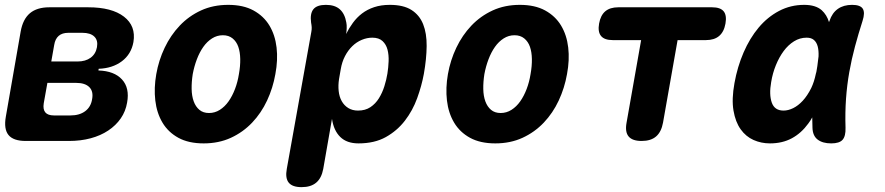

<svg xmlns="http://www.w3.org/2000/svg" viewBox="-20 -580 3640 790"><path d="M86 0Q35 0 15 -24.5Q-5 -49 4 -100L65 -450Q74 -501 103 -525.5Q132 -550 183 -550H343Q440 -550 490 -511.5Q540 -473 529 -407Q520 -357 481.5 -328Q443 -299 386 -297L385 -290Q450 -288 482 -253Q514 -218 503 -158Q497 -122 477 -93Q457 -64 425.5 -43Q394 -22 353 -11Q312 0 264 0ZM175 -239 160 -155Q156 -130 166.5 -117.5Q177 -105 202 -105H270Q307 -105 330.5 -122.5Q354 -140 359 -172Q365 -204 347.5 -221.5Q330 -239 293 -239ZM261 -445Q236 -445 221.5 -432.5Q207 -420 203 -395L191 -327H299Q332 -327 353 -342.5Q374 -358 379 -386Q384 -414 368 -429.5Q352 -445 319 -445Z M818 10Q756 10 714 -13Q672 -36 648.5 -75.5Q625 -115 619 -166.5Q613 -218 623 -275Q633 -332 657.5 -383.5Q682 -435 719.5 -474.5Q757 -514 807 -537Q857 -560 919 -560Q981 -560 1023 -537Q1065 -514 1088.5 -475Q1112 -436 1118 -384.5Q1124 -333 1113 -275Q1103 -218 1079 -166.5Q1055 -115 1017.5 -75.5Q980 -36 930 -13Q880 10 818 10ZM840 -115Q864 -115 884.5 -128Q905 -141 920.5 -163Q936 -185 947 -214Q958 -243 963 -275Q969 -308 968.5 -337Q968 -366 960.5 -387.5Q953 -409 937 -422Q921 -435 897 -435Q873 -435 852.5 -422Q832 -409 816.5 -387Q801 -365 790 -336Q779 -307 773 -275Q768 -243 768.5 -214Q769 -185 777 -163Q785 -141 800.5 -128Q816 -115 840 -115Z M1404 -440Q1416 -464 1432 -486Q1448 -508 1469.5 -524.5Q1491 -541 1519.5 -550.5Q1548 -560 1584 -560Q1640 -560 1673 -539Q1706 -518 1721 -480.5Q1736 -443 1735.5 -390.5Q1735 -338 1724 -276Q1715 -227 1696.5 -176Q1678 -125 1646 -83.5Q1614 -42 1567.5 -16Q1521 10 1455 10Q1407 10 1380 -16.5Q1353 -43 1346 -91L1310 115Q1303 153 1281 171.5Q1259 190 1221 190Q1183 190 1168 171.5Q1153 153 1160 115L1261 -449Q1263 -459 1262.5 -468Q1262 -477 1260 -487Q1255 -524 1269.5 -542Q1284 -560 1321 -560Q1358 -560 1378.5 -541.5Q1399 -523 1405 -487Q1407 -478 1406.5 -463.5Q1406 -449 1404 -440ZM1512 -425Q1490 -425 1468.5 -416Q1447 -407 1429.5 -390Q1412 -373 1399.5 -349Q1387 -325 1382 -295L1375 -255Q1371 -229 1373.5 -205.5Q1376 -182 1386 -164Q1396 -146 1413 -135.5Q1430 -125 1453 -125Q1483 -125 1504 -139Q1525 -153 1539 -175.5Q1553 -198 1561.5 -225Q1570 -252 1574 -277Q1578 -302 1579 -328Q1580 -354 1574.5 -375.5Q1569 -397 1554 -411Q1539 -425 1512 -425Z M2018 10Q1956 10 1914 -13Q1872 -36 1848.5 -75.5Q1825 -115 1819 -166.5Q1813 -218 1823 -275Q1833 -332 1857.5 -383.5Q1882 -435 1919.5 -474.5Q1957 -514 2007 -537Q2057 -560 2119 -560Q2181 -560 2223 -537Q2265 -514 2288.5 -475Q2312 -436 2318 -384.5Q2324 -333 2313 -275Q2303 -218 2279 -166.5Q2255 -115 2217.5 -75.5Q2180 -36 2130 -13Q2080 10 2018 10ZM2040 -115Q2064 -115 2084.5 -128Q2105 -141 2120.5 -163Q2136 -185 2147 -214Q2158 -243 2163 -275Q2169 -308 2168.5 -337Q2168 -366 2160.5 -387.5Q2153 -409 2137 -422Q2121 -435 2097 -435Q2073 -435 2052.5 -422Q2032 -409 2016.5 -387Q2001 -365 1990 -336Q1979 -307 1973 -275Q1968 -243 1968.5 -214Q1969 -185 1977 -163Q1985 -141 2000.5 -128Q2016 -115 2040 -115Z M2618 -415H2501Q2467 -415 2453 -432Q2439 -449 2445 -483Q2451 -517 2470.5 -533.5Q2490 -550 2524 -550H2910Q2944 -550 2957.5 -533.5Q2971 -517 2965 -483Q2959 -449 2939 -432Q2919 -415 2885 -415H2768L2708 -75Q2701 -37 2679.5 -18.5Q2658 0 2620 0Q2582 0 2566.5 -18.5Q2551 -37 2558 -75Z M3148 10Q3112 10 3080.5 -4Q3049 -18 3027.5 -48Q3006 -78 2998 -125Q2990 -172 3002 -238Q3014 -305 3039.5 -364Q3065 -423 3101.5 -466.5Q3138 -510 3185.5 -535Q3233 -560 3289 -560Q3336 -560 3361 -538Q3382 -519 3391 -489Q3392 -491 3393 -494Q3404 -527 3427.5 -543.5Q3451 -560 3486 -560Q3520 -560 3530 -544Q3540 -528 3529 -494Q3512 -441 3498 -389Q3484 -337 3474.5 -283.5Q3465 -230 3461 -173.5Q3457 -117 3459 -54Q3460 -20 3447 -5Q3434 10 3400 10Q3365 10 3344.5 -5.5Q3324 -21 3323 -54Q3322 -76 3322 -97Q3315 -84 3306 -72Q3277 -32 3238 -11Q3199 10 3148 10ZM3204 -125Q3223 -125 3243.5 -135Q3264 -145 3283 -165.5Q3302 -186 3318 -218Q3330 -243 3337 -277Q3338 -280 3339 -284L3343 -308Q3346 -330 3348 -348Q3349 -372 3344.5 -389Q3340 -406 3329 -415.5Q3318 -425 3299 -425Q3271 -425 3247 -410Q3223 -395 3204.5 -370Q3186 -345 3172.5 -312Q3159 -279 3153 -242Q3144 -191 3155.5 -158Q3167 -125 3204 -125Z"/></svg>

Font: Maple Mono ExtraBold
Style: Italic
Weight: 800
Italic angle: -10°
Monospace: yes
Designer: subframe7536
Version: Version 7.200